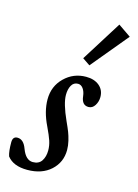

<svg xmlns="http://www.w3.org/2000/svg" viewBox="-131 -795 623 869"><g transform="rotate(15 180.5 -360.5)"><path d="M234.4 -518.6 199.2 -542.5 317.9 -731.9 377.4 -690.9ZM84.5 11.2Q19 11.2 -9.8 -26.4Q-17.1 -47.9 -17.1 -90.8Q-17.1 -118.2 5.4 -118.2Q34.2 -118.2 48.8 -77.6Q66.9 -29.3 100.1 -29.3Q128.4 -29.3 141.4 -49.3Q154.3 -69.3 154.3 -98.1Q154.3 -120.6 147 -142.8Q139.6 -165 122.1 -201.7Q91.3 -264.6 91.3 -321.3Q91.3 -382.8 133.3 -423.8Q175.3 -464.8 234.4 -464.8Q272.9 -464.8 296.4 -445.1Q319.8 -425.3 319.8 -392.6Q319.8 -371.1 308.6 -353.3Q297.4 -335.4 278.8 -335.4Q247.6 -335.4 243.2 -376.5Q240.7 -397.9 231 -411.4Q221.2 -424.8 207 -424.8Q186.5 -424.8 176.5 -406.7Q166.5 -388.7 166.5 -362.3Q166.5 -321.8 199.7 -248.5Q212.9 -219.7 219.2 -203.4Q225.6 -187 231 -164.8Q236.3 -142.6 236.3 -122.1Q236.3 -64.5 194.8 -26.6Q153.3 11.2 84.5 11.2Z"/></g></svg>

Font: Elstob 6pt Medium
Style: Italic
Weight: 500
Italic angle: -20°
Designer: Peter S. Baker
Version: Version 1.015